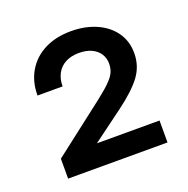

<svg xmlns="http://www.w3.org/2000/svg" viewBox="-83 -909 551 562"><g transform="rotate(-20 192.5 -628.5)"><path d="M38.1 -488.8 197.8 -612.3 214.8 -626Q241.2 -647 253.7 -663.6Q266.1 -680.2 266.1 -701.7Q266.1 -719.7 257.1 -733.4Q248 -747.1 231.7 -754.4Q215.3 -761.7 193.4 -761.7Q169.4 -761.7 151.9 -752.7Q134.3 -743.7 124.8 -726.6Q115.2 -709.5 115.2 -686H37.1Q37.1 -729 56.4 -761.5Q75.7 -793.9 110.8 -811.8Q146 -829.6 193.4 -829.6Q237.3 -829.6 272 -814.2Q306.6 -798.8 326.2 -771Q345.7 -743.2 345.7 -706.1Q345.7 -666.5 323 -635.5Q300.3 -604.5 249 -566.4L153.3 -495.6V-495.1H347.7V-426.8H38.1Z"/></g></svg>

Font: Intratopia Thin
Style: Regular
Weight: 100
Designer: Rasmus Andersson
Foundry: rsms
Version: Version 3.000;Glyphs 3.2.3 (3260)